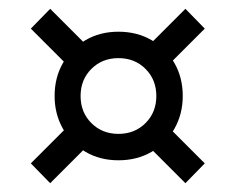

<svg xmlns="http://www.w3.org/2000/svg" viewBox="-20 -568 535 436"><path d="M340 -398 296 -443 401 -548 445 -503ZM94 -152 50 -197 155 -302 199 -257ZM155 -398 50 -503 94 -548 199 -443ZM401 -152 296 -257 340 -302 445 -197ZM249 -204V-264Q286 -264 310.5 -288.5Q335 -313 335 -350H395Q395 -309 376 -275.5Q357 -242 324 -223Q291 -204 249 -204ZM249 -204Q207 -204 174.5 -223Q142 -242 123 -275.5Q104 -309 104 -350H163Q163 -313 187.5 -288.5Q212 -264 249 -264ZM104 -350Q104 -392 123 -425Q142 -458 174.5 -477Q207 -496 249 -496V-436Q212 -436 187.5 -411.5Q163 -387 163 -350ZM335 -350Q335 -387 310.5 -411.5Q286 -436 249 -436V-496Q291 -496 324 -477Q357 -458 376 -425Q395 -392 395 -350Z"/></svg>

Font: Akshar Light Light
Style: Regular
Weight: 300
Version: Version 1.100